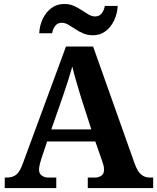

<svg xmlns="http://www.w3.org/2000/svg" viewBox="-20 -949 793 969"><path d="M4 0V-53H16Q43 -53 61.5 -67Q80 -81 96 -126L313 -714H450L659 -125Q674 -83 692.5 -68Q711 -53 735 -53H753V0H423V-53H462Q477 -53 491 -62Q505 -71 505 -92Q505 -104 502 -115.5Q499 -127 496 -135L461 -235H218L189 -149Q185 -137 181 -120.5Q177 -104 177 -92Q177 -73 191 -63Q205 -53 222 -53H264V0ZM239 -296H441L388 -460Q378 -494 365.5 -536Q353 -578 345 -613Q336 -581 323 -540.5Q310 -500 298 -465ZM449 -771Q422 -771 400 -780.5Q378 -790 359.5 -802.5Q341 -815 324.5 -824.5Q308 -834 292 -834Q270 -834 258 -817.5Q246 -801 243 -781H178Q180 -822 196.5 -855.5Q213 -889 240.5 -909Q268 -929 304 -929Q331 -929 352.5 -919.5Q374 -910 392.5 -897.5Q411 -885 427.5 -875.5Q444 -866 460 -866Q482 -866 494 -882.5Q506 -899 509 -919H574Q572 -879 555.5 -845Q539 -811 512 -791Q485 -771 449 -771Z"/></svg>

Font: Noto Serif Yezidi
Style: Bold
Weight: 700
Designer: Dalton Maag Ltd
Foundry: Dalton Maag Ltd
Version: Version 1.001; ttfautohint (v1.8.4.7-5d5b)